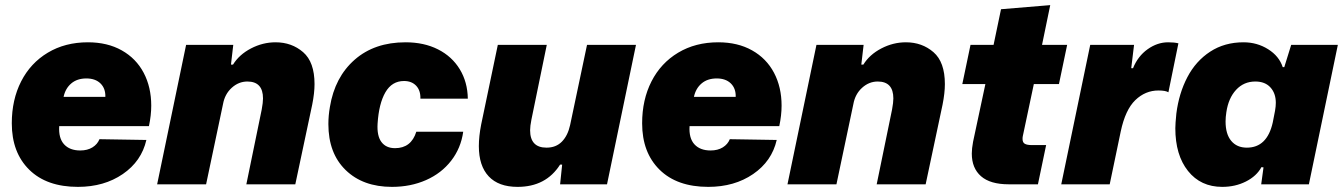

<svg xmlns="http://www.w3.org/2000/svg" viewBox="-20 -719 5239 749"><path d="M26 -238Q26 -330 62.5 -401.5Q99 -473 166.5 -513.5Q234 -554 323 -554Q399 -554 455 -522.5Q511 -491 540.5 -435Q570 -379 570 -307Q570 -269 561 -227H211Q208 -180 230 -156Q252 -132 293 -132Q321 -132 340.5 -144Q360 -156 368 -176L551 -173Q532 -90 459 -40Q386 10 284 10Q162 10 94 -57Q26 -124 26 -238ZM391 -341Q392 -374 372 -393.5Q352 -413 317 -413Q281 -413 258 -393.5Q235 -374 228 -341Z M706 -544H890L881 -467H889Q913 -506 959 -530Q1005 -554 1055 -554Q1118 -554 1162.5 -515.5Q1207 -477 1207 -391Q1207 -356 1198 -311L1132 0H941L1001 -292Q1006 -319 1006 -335Q1006 -401 945 -401Q911 -401 884 -376.5Q857 -352 850 -313L784 0H593Z M1261 -235Q1261 -268 1267 -302Q1286 -418 1363.5 -486Q1441 -554 1562 -554Q1634 -554 1688.5 -526.5Q1743 -499 1773.5 -449Q1804 -399 1805 -334H1620Q1621 -366 1603.5 -384.5Q1586 -403 1556 -403Q1509 -403 1483.5 -359Q1458 -315 1453 -237Q1450 -189 1468 -165Q1486 -141 1521 -141Q1584 -141 1604 -205H1787Q1778 -141 1740 -92Q1702 -43 1642 -16.5Q1582 10 1509 10Q1396 10 1328.5 -55.5Q1261 -121 1261 -235Z M1848 -149Q1848 -187 1857 -233L1922 -544H2113L2053 -252Q2048 -227 2048 -211Q2048 -143 2112 -143Q2149 -143 2172 -166.5Q2195 -190 2204 -231L2270 -544H2461L2348 0H2165L2173 -77H2165Q2110 10 1999 10Q1925 10 1886.5 -31Q1848 -72 1848 -149Z M2485 -238Q2485 -330 2521.5 -401.5Q2558 -473 2625.5 -513.5Q2693 -554 2782 -554Q2858 -554 2914 -522.5Q2970 -491 2999.5 -435Q3029 -379 3029 -307Q3029 -269 3020 -227H2670Q2667 -180 2689 -156Q2711 -132 2752 -132Q2780 -132 2799.5 -144Q2819 -156 2827 -176L3010 -173Q2991 -90 2918 -40Q2845 10 2743 10Q2621 10 2553 -57Q2485 -124 2485 -238ZM2850 -341Q2851 -374 2831 -393.5Q2811 -413 2776 -413Q2740 -413 2717 -393.5Q2694 -374 2687 -341Z M3165 -544H3349L3340 -467H3348Q3372 -506 3418 -530Q3464 -554 3514 -554Q3577 -554 3621.5 -515.5Q3666 -477 3666 -391Q3666 -356 3657 -311L3591 0H3400L3460 -292Q3465 -319 3465 -335Q3465 -401 3404 -401Q3370 -401 3343 -376.5Q3316 -352 3309 -313L3243 0H3052Z M3771 -120Q3771 -139 3776 -166L3824 -391H3734L3766 -544H3856L3885 -683L4077 -699L4045 -544H4143L4111 -391H4013L3970 -188Q3969 -184 3969 -177Q3969 -163 3978 -158Q3987 -153 4006 -153H4061L4029 0H3915Q3843 0 3807 -31.5Q3771 -63 3771 -120Z M4233 -544H4404L4393 -453H4400Q4419 -500 4457 -527Q4495 -554 4537 -554Q4561 -554 4577 -550L4538 -359Q4527 -366 4499 -366Q4448 -366 4409 -328.5Q4370 -291 4352 -206L4309 0H4120Z M4565 -219Q4565 -236 4569 -276Q4579 -355 4612 -418Q4645 -481 4701 -517.5Q4757 -554 4831 -554Q4884 -554 4927 -527Q4970 -500 4984 -457H4990L5017 -544H5199L5086 0H4900L4909 -66L4901 -67Q4882 -32 4840.5 -11Q4799 10 4748 10Q4664 10 4614.5 -52Q4565 -114 4565 -219ZM4945 -241 4954 -287Q4957 -304 4957 -318Q4957 -355 4936 -378Q4915 -401 4877 -401Q4832 -401 4802 -368.5Q4772 -336 4764 -281Q4761 -262 4761 -245Q4761 -196 4783 -169.5Q4805 -143 4844 -143Q4923 -143 4945 -241Z"/></svg>

Font: Mona Sans Black
Style: Italic
Weight: 900
Italic angle: -11.7°
Designer: Deni Anggara
Foundry: GitHub
Version: Version 2.000